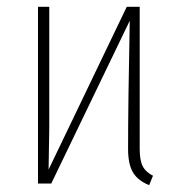

<svg xmlns="http://www.w3.org/2000/svg" viewBox="-20 -540 524 565"><path d="M391.1 -102.1Q391.1 -68.4 399.9 -51Q408.7 -33.7 430.2 -22.9L418.9 4.9Q385.3 -8.8 371.1 -33Q356.9 -57.1 356.9 -102.1Q356.9 -234.9 361.8 -479L130.9 0H91.8V-520H125V-165Q125 -138.7 123 -41L353 -520H391.1Z"/></svg>

Font: Fira Sans Compressed UltraLight
Style: Regular
Weight: 200
Width: 1
Designer: Carrois Corporate & Edenspiekermann AG
Foundry: Carrois Corporate GbR & Edenspiekermann AG
Version: Version 4.203;PS 004.203;hotconv 1.0.88;makeotf.lib2.5.64775